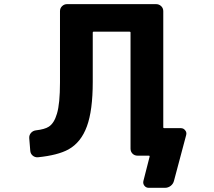

<svg xmlns="http://www.w3.org/2000/svg" viewBox="-20 -775 1040 933"><path d="M703.1 137.7Q689.5 137.7 681.6 127.4Q673.8 117.2 676.8 104.5L707 -13.7Q708 -18.6 703.1 -18.6H648.4Q633.8 -18.6 624 -28.3Q614.3 -38.1 614.3 -52.7V-617.2Q614.3 -621.1 609.4 -621.1H434.6Q430.7 -621.1 430.7 -617.2V-377Q430.7 -238.3 402.3 -161.1Q374 -83 312.5 -48.8Q260.7 -20.5 164.1 -10.7Q149.4 -9.8 138.7 -19Q127.9 -28.3 127 -43L122.1 -103.5Q121.1 -118.2 130.4 -128.9Q139.6 -139.6 154.3 -141.6Q197.3 -146.5 216.8 -159.2Q243.2 -175.8 256.8 -222.7Q271.5 -271.5 271.5 -374V-720.7Q271.5 -735.4 281.7 -745.1Q292 -754.9 305.7 -754.9H738.3Q752.9 -754.9 763.2 -745.1Q773.4 -735.4 773.4 -720.7V-156.2Q773.4 -152.3 777.3 -152.3H858.4Q872.1 -152.3 879.9 -141.6Q885.7 -134.8 885.7 -126Q885.7 -123 884.8 -119.1L825.2 104.5Q821.3 119.1 809.1 128.4Q796.9 137.7 781.2 137.7Z"/></svg>

Font: Rounded-L Mgen+ 1m bold
Style: Bold
Weight: 700
Designer: [Source Han Sans]
Ryoko NISHIZUKA  (kana & ideographs); Paul D. Hunt (Latin, Greek & Cyrillic); Wenlong ZHANG  (bopomofo
Version: Version 1.059.20150602